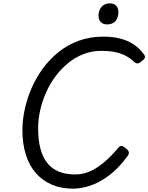

<svg xmlns="http://www.w3.org/2000/svg" viewBox="-20 -1109 887 1148"><path d="M417 19Q346 19 290 -5Q234 -29 194.5 -74Q155 -119 134.5 -184Q114 -249 114 -330Q114 -390 127.5 -453.5Q141 -517 168 -580Q195 -643 235.5 -698.5Q276 -754 330 -797.5Q384 -841 451 -865.5Q518 -890 598 -890Q653 -890 698.5 -878.5Q744 -867 780 -843Q816 -819 842 -782Q850 -770 845.5 -761.5Q841 -753 827 -743Q814 -732 804 -730Q794 -728 781 -740Q759 -761 731.5 -775.5Q704 -790 668.5 -797.5Q633 -805 586 -805Q529 -805 479 -785.5Q429 -766 387 -731.5Q345 -697 311.5 -652Q278 -607 255 -555Q232 -503 220 -448.5Q208 -394 208 -342Q208 -273 221.5 -221Q235 -169 262.5 -134.5Q290 -100 331.5 -83Q373 -66 429 -66Q467 -66 501 -78Q535 -90 566.5 -111.5Q598 -133 628.5 -162Q659 -191 689 -227Q700 -240 711.5 -235.5Q723 -231 735 -220Q749 -208 750.5 -198.5Q752 -189 742 -175Q687 -100 629.5 -58Q572 -16 518 1.5Q464 19 417 19ZM620 -963Q597 -963 583 -976.5Q569 -990 569 -1017Q569 -1045 586.5 -1067Q604 -1089 639 -1089Q660 -1089 674 -1075.5Q688 -1062 688 -1035Q688 -1006 671.5 -984.5Q655 -963 620 -963Z"/></svg>

Font: Playwrite IS
Style: Regular
Weight: 400
Designer: Veronika Burian, José Scaglione
Foundry: TypeTogether
Version: Version 1.002